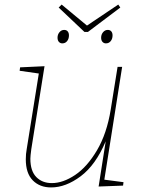

<svg xmlns="http://www.w3.org/2000/svg" viewBox="-20 -815 634 841"><path d="M437 -28 521 -17 519 -2 412 2 443 -196Q399 -92 333.5 -43Q268 6 204 6Q154 6 123.5 -25Q93 -56 93 -117Q93 -141 97 -162L150 -493L66 -505L68 -520L175 -525L117 -161Q113 -131 113 -120Q113 -66 139 -39.5Q165 -13 207 -13Q256 -13 309 -48.5Q362 -84 405 -157Q448 -230 465 -335L495 -522H515ZM361 -703 498 -795 507 -782 365 -675H350L237 -782L250 -795ZM282 -660Q282 -645 274 -635Q266 -625 253 -625Q244 -625 238 -631.5Q232 -638 232 -650Q232 -664 240.5 -674Q249 -684 261 -684Q271 -684 276.5 -677.5Q282 -671 282 -660ZM473 -660Q473 -645 465 -635Q457 -625 444 -625Q435 -625 429 -631.5Q423 -638 423 -650Q423 -664 431.5 -674Q440 -684 452 -684Q462 -684 467.5 -677.5Q473 -671 473 -660Z"/></svg>

Font: Bitter Pro Thin
Style: Italic
Weight: 250
Italic angle: -9°
Designer: Sol Matas, and Bitter project Authors
Foundry: Sol Matas
Version: Version 1.010